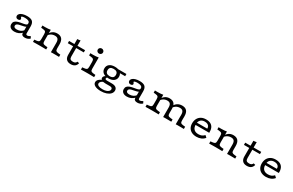

<svg xmlns="http://www.w3.org/2000/svg" viewBox="229 -2324 6433 4212"><g transform="rotate(30 3445.5 -218.0)"><path d="M401 -206.7V-303.5Q401 -335.8 369.8 -352.3Q338.6 -368.9 279.4 -368.9Q240.9 -368.9 216.7 -362.1Q192.5 -355.3 192.5 -343.9Q192.5 -338.1 198.1 -331.9Q203.8 -325.7 209.4 -317.6Q215 -309.5 215 -297.5Q215 -281.1 199.3 -270.8Q183.5 -260.6 157.9 -260.6Q131.3 -260.6 115.1 -276.4Q99 -292.3 99 -317.7Q99 -350.9 124.5 -375.1Q150 -399.4 195.9 -413.1Q241.8 -426.9 302.8 -426.9Q397.4 -426.9 438.2 -389.6Q479 -352.4 479 -266.5V-206.7ZM223.2 11.3Q158.8 11.3 121.7 -18.4Q84.7 -48.1 84.7 -99.6Q84.7 -142.9 107.5 -168.2Q130.4 -193.5 166.4 -207Q202.4 -220.4 242.9 -227.9Q283.3 -235.3 319.4 -241.6Q355.4 -247.9 378.7 -258.6Q401.9 -269.3 401.9 -290.3L411 -223.9Q394.3 -207.6 364.9 -199Q335.5 -190.3 301.4 -184.6Q267.4 -178.9 237.4 -171.3Q207.3 -163.6 187.8 -149Q168.3 -134.4 168.3 -107.5Q168.3 -82.9 188.3 -69.8Q208.4 -56.6 246.8 -56.6Q298.2 -56.6 340.9 -76.4Q383.6 -96.2 411.5 -136.4L412.6 -73.4Q374 -30.9 326.4 -9.8Q278.9 11.3 223.2 11.3ZM479 -94.4Q479 -75.1 487.3 -66Q495.5 -56.9 513 -56.9Q528.9 -56.9 548.4 -64.3Q568 -71.6 589 -84.8L613.8 -37.2Q588.7 -13.4 556.6 -1Q524.5 11.3 487.7 11.3Q444.8 11.3 422.9 -6.2Q401 -23.7 401 -58.6V-206.7H479Z M859.8 -2.4Q807.2 -2.4 768.5 -1.6Q729.8 -0.8 692.9 0V-56.5L740.3 -61.1Q789.1 -65.8 804.9 -81.8Q820.8 -97.7 820.8 -141.5V-206.7H898.7V-141.5Q898.7 -97.7 914.6 -81.8Q930.5 -65.8 979.2 -61.1L1026.7 -56.5V0Q989.8 -0.8 951 -1.6Q912.3 -2.4 859.8 -2.4ZM820.8 -206.7V-265.3Q820.8 -313.8 804.9 -331.4Q789.1 -349 740.3 -353.7L692.9 -358.4V-414.8Q704.7 -414 721.6 -413.6Q738.5 -413.2 759.6 -413.2Q798.8 -413.2 835.4 -416Q872 -418.8 898.7 -424.4V-414.8V-206.7ZM1146.6 -206.7V-234.8Q1146.6 -300.1 1122.6 -329.5Q1098.6 -358.9 1044.3 -358.9Q987.4 -358.9 942.4 -329.6Q897.3 -300.2 864.8 -242.9L865.1 -286Q899.3 -355.3 948.5 -391.1Q997.7 -426.9 1064.2 -426.9Q1145 -426.9 1184.8 -381.1Q1224.6 -335.3 1224.6 -242.6V-206.7ZM1146.6 0V-206.7H1224.6V-141.5Q1224.6 -97.7 1240.4 -81.8Q1256.3 -65.8 1305 -61.1L1352.5 -56.5V0Q1324.8 -0.8 1289.7 -1.2Q1254.7 -1.6 1232.2 -1.6Q1209.7 -1.6 1189.5 -1.6Q1169.2 -1.6 1146.6 0Z M1650.7 11.3Q1579.3 11.3 1541.3 -27.6Q1503.3 -66.5 1503.3 -140.5V-206.7H1581.2V-143.6Q1581.2 -98.2 1601.3 -79Q1621.3 -59.7 1668.2 -59.7Q1702.5 -59.7 1723.4 -72Q1744.3 -84.3 1757.9 -112.6L1803.3 -99.5Q1789.8 -43.9 1751.6 -16.3Q1713.4 11.3 1650.7 11.3ZM1503.3 -206.7V-538.8Q1526.6 -539.5 1546 -542.1Q1565.4 -544.7 1581.2 -549.2V-206.7ZM1368.5 -356.9V-413.4H1773.8V-356.9Z M2035.3 -206.7V-265.3Q2035.3 -313.8 2019.4 -331.4Q2003.6 -349 1954.8 -353.7L1907.4 -358.4V-414.8Q1919.2 -414 1936.1 -413.6Q1953 -413.2 1974.1 -413.2Q2013.3 -413.2 2049.9 -416Q2086.5 -418.8 2113.3 -424.4V-414.8V-206.7ZM2074.3 -2.4Q2021.7 -2.4 1983 -1.6Q1944.4 -0.8 1907.4 0V-56.5L1954.8 -61.1Q2003.6 -65.8 2019.4 -81.8Q2035.3 -97.7 2035.3 -141.5V-206.7H2113.3V-141.5Q2113.3 -97.7 2129.1 -81.8Q2145 -65.8 2193.7 -61.1L2241.2 -56.5V0Q2204.3 -0.8 2165.6 -1.6Q2126.9 -2.4 2074.3 -2.4ZM2074.3 -500.9Q2046.6 -500.9 2027 -519.6Q2007.5 -538.3 2007.5 -565Q2007.5 -591.8 2027 -610.5Q2046.6 -629.1 2074.3 -629.1Q2102.1 -629.1 2121.6 -610.5Q2141.2 -591.8 2141.2 -565Q2141.2 -538.3 2121.6 -519.6Q2102.1 -500.9 2074.3 -500.9Z M2516.4 192.7Q2423.7 192.7 2369.2 163.1Q2314.7 133.4 2314.7 82.7Q2314.7 44.4 2344.7 12.9Q2374.7 -18.6 2433.9 -40.8L2489.1 -17.2Q2444.1 -6.9 2418.5 18Q2393 42.9 2393 70Q2393 102.4 2429.5 120.6Q2466.1 138.7 2529.2 138.7Q2580.5 138.7 2619.8 126.7Q2659 114.6 2681.1 92.6Q2703.2 70.6 2703.2 42.7Q2703.2 20.4 2686.4 8.4Q2669.6 -3.5 2639.1 -3.5H2526.3Q2467.7 -3.5 2432.9 -23.1Q2398.2 -42.8 2398.2 -75.8Q2398.2 -96.7 2410.9 -114.7Q2423.6 -132.6 2450 -147.9L2498.5 -140.7Q2487.1 -132.5 2481.4 -122.8Q2475.7 -113.1 2475.7 -101.2Q2475.7 -88.1 2490 -81.5Q2504.3 -75 2532 -75H2648.2Q2714.2 -75 2750.4 -48.4Q2786.6 -21.9 2786.6 27.2Q2786.6 75.2 2752 112.9Q2717.4 150.6 2656.6 171.7Q2595.8 192.7 2516.4 192.7ZM2524.6 -133.7Q2438.3 -133.7 2388.7 -173.2Q2339.1 -212.7 2339.1 -280.6Q2339.1 -349.3 2388.7 -388.1Q2438.3 -426.9 2524.6 -426.9Q2611.6 -426.9 2661.1 -387.8Q2710.6 -348.7 2710.6 -280.6Q2710.6 -212.6 2661.1 -173.2Q2611.6 -133.7 2524.6 -133.7ZM2524.7 -188.5Q2578.2 -188.5 2604.7 -211.2Q2631.2 -234 2631.2 -280.6Q2631.2 -327.3 2604.7 -349.7Q2578.2 -372 2524.7 -372Q2471.4 -372 2445.2 -349.7Q2419.1 -327.3 2419.1 -280.6Q2419.1 -234 2445.2 -211.3Q2471.4 -188.5 2524.7 -188.5ZM2642.1 -358.4 2537.9 -414.8H2820.6V-358.4Z M3251 -206.7V-303.5Q3251 -335.8 3219.8 -352.3Q3188.6 -368.9 3129.4 -368.9Q3090.9 -368.9 3066.7 -362.1Q3042.5 -355.3 3042.5 -343.9Q3042.5 -338.1 3048.1 -331.9Q3053.8 -325.7 3059.4 -317.6Q3065 -309.5 3065 -297.5Q3065 -281.1 3049.3 -270.8Q3033.5 -260.6 3007.9 -260.6Q2981.3 -260.6 2965.1 -276.4Q2949 -292.3 2949 -317.7Q2949 -350.9 2974.5 -375.1Q3000 -399.4 3045.9 -413.1Q3091.8 -426.9 3152.8 -426.9Q3247.4 -426.9 3288.2 -389.6Q3329 -352.4 3329 -266.5V-206.7ZM3073.2 11.3Q3008.8 11.3 2971.7 -18.4Q2934.7 -48.1 2934.7 -99.6Q2934.7 -142.9 2957.5 -168.2Q2980.4 -193.5 3016.4 -207Q3052.4 -220.4 3092.9 -227.9Q3133.3 -235.3 3169.4 -241.6Q3205.4 -247.9 3228.7 -258.6Q3251.9 -269.3 3251.9 -290.3L3261 -223.9Q3244.3 -207.6 3214.9 -199Q3185.5 -190.3 3151.4 -184.6Q3117.4 -178.9 3087.4 -171.3Q3057.3 -163.6 3037.8 -149Q3018.3 -134.4 3018.3 -107.5Q3018.3 -82.9 3038.3 -69.8Q3058.4 -56.6 3096.8 -56.6Q3148.2 -56.6 3190.9 -76.4Q3233.6 -96.2 3261.5 -136.4L3262.6 -73.4Q3224 -30.9 3176.4 -9.8Q3128.9 11.3 3073.2 11.3ZM3329 -94.4Q3329 -75.1 3337.3 -66Q3345.5 -56.9 3363 -56.9Q3378.9 -56.9 3398.4 -64.3Q3418 -71.6 3439 -84.8L3463.8 -37.2Q3438.7 -13.4 3406.6 -1Q3374.5 11.3 3337.7 11.3Q3294.8 11.3 3272.9 -6.2Q3251 -23.7 3251 -58.6V-206.7H3329Z M3709.8 -2.4Q3657.2 -2.4 3618.5 -1.6Q3579.8 -0.8 3542.9 0V-56.5L3590.3 -61.1Q3639.1 -65.8 3654.9 -81.8Q3670.8 -97.7 3670.8 -141.5V-206.7H3748.7V-141.5Q3748.7 -97.7 3764.6 -81.8Q3780.5 -65.8 3829.2 -61.1L3876.7 -56.5V0Q3839.8 -0.8 3801 -1.6Q3762.3 -2.4 3709.8 -2.4ZM3670.8 -206.7V-265.3Q3670.8 -313.8 3654.9 -331.4Q3639.1 -349 3590.3 -353.7L3542.9 -358.4V-414.8Q3554.7 -414 3571.6 -413.6Q3588.5 -413.2 3609.6 -413.2Q3648.8 -413.2 3685.4 -416Q3722 -418.8 3748.7 -424.4V-414.8V-206.7ZM3990.1 -206.7V-237.9Q3990.1 -301 3966.5 -329.9Q3942.9 -358.9 3891 -358.9Q3835.7 -358.9 3791.5 -329.6Q3747.3 -300.2 3714.8 -242.2L3714.3 -286.1Q3748.6 -355.3 3797 -391.1Q3845.4 -426.9 3910.9 -426.9Q3990.1 -426.9 4029.1 -381.8Q4068 -336.8 4068 -246.4V-206.7ZM3990.1 0V-206.7H4068V-141.5Q4068 -97.7 4083.9 -81.8Q4099.8 -65.8 4148.5 -61.1L4196 -56.5V0Q4168.3 -0.8 4133.2 -1.2Q4098.1 -1.6 4075.7 -1.6Q4053.2 -1.6 4033 -1.6Q4012.7 -1.6 3990.1 0ZM4309.4 -206.7V-237.9Q4309.4 -301 4285.8 -329.9Q4262.2 -358.9 4210.3 -358.9Q4155 -358.9 4110.8 -329.6Q4066.6 -300.2 4034.1 -242.2L4028.4 -287.1Q4057.4 -356.2 4108.4 -391.5Q4159.4 -426.9 4230.2 -426.9Q4309.4 -426.9 4348.4 -381.8Q4387.3 -336.8 4387.3 -246.4V-206.7ZM4308.7 0V-206.7H4386.6V-141.5Q4386.6 -97.7 4402.5 -81.8Q4418.4 -65.8 4467.1 -61.1L4514.6 -56.5V0Q4486.9 -0.8 4451.8 -1.2Q4416.8 -1.6 4394.3 -1.6Q4371.8 -1.6 4351.6 -1.6Q4331.3 -1.6 4308.7 0Z M4835 11.3Q4766.1 11.3 4715.1 -13.8Q4664 -38.9 4636.4 -86.6Q4608.8 -134.3 4608.8 -201.3Q4608.8 -269.1 4636.1 -319.8Q4663.4 -370.5 4714.1 -398.7Q4764.8 -426.9 4834.6 -426.9Q4904.9 -426.9 4951.1 -402.2Q4997.3 -377.5 5019.3 -328.4Q5041.2 -279.3 5038.8 -205.4H4657.8L4656.9 -262.6H4955.7Q4957.2 -297.2 4943 -320.9Q4928.9 -344.6 4901 -357.4Q4873.1 -370.2 4833 -370.2Q4772.4 -370.2 4735.4 -338.2Q4698.4 -306.1 4692.3 -248.5L4694.8 -245.8Q4694 -240.1 4693.2 -230.7Q4692.4 -221.4 4692.4 -211Q4692.4 -137.4 4731.8 -98.1Q4771.1 -58.8 4844.6 -58.8Q4891.8 -58.8 4927.2 -73.7Q4962.6 -88.7 4992.9 -121.7L5039.7 -78.6Q5005.7 -34.8 4953 -11.8Q4900.3 11.3 4835 11.3Z M5321.9 -2.4Q5269.3 -2.4 5230.6 -1.6Q5191.9 -0.8 5155 0V-56.5L5202.4 -61.1Q5251.2 -65.8 5267 -81.8Q5282.9 -97.7 5282.9 -141.5V-206.7H5360.8V-141.5Q5360.8 -97.7 5376.7 -81.8Q5392.6 -65.8 5441.3 -61.1L5488.8 -56.5V0Q5451.9 -0.8 5413.1 -1.6Q5374.4 -2.4 5321.9 -2.4ZM5282.9 -206.7V-265.3Q5282.9 -313.8 5267 -331.4Q5251.2 -349 5202.4 -353.7L5155 -358.4V-414.8Q5166.8 -414 5183.7 -413.6Q5200.6 -413.2 5221.7 -413.2Q5260.9 -413.2 5297.5 -416Q5334.1 -418.8 5360.8 -424.4V-414.8V-206.7ZM5608.7 -206.7V-234.8Q5608.7 -300.1 5584.7 -329.5Q5560.7 -358.9 5506.4 -358.9Q5449.5 -358.9 5404.5 -329.6Q5359.4 -300.2 5326.9 -242.9L5327.2 -286Q5361.4 -355.3 5410.6 -391.1Q5459.8 -426.9 5526.3 -426.9Q5607.1 -426.9 5646.9 -381.1Q5686.6 -335.3 5686.6 -242.6V-206.7ZM5608.7 0V-206.7H5686.6V-141.5Q5686.6 -97.7 5702.5 -81.8Q5718.4 -65.8 5767.1 -61.1L5814.6 -56.5V0Q5786.9 -0.8 5751.8 -1.2Q5716.8 -1.6 5694.3 -1.6Q5671.8 -1.6 5651.6 -1.6Q5631.3 -1.6 5608.7 0Z M6112.8 11.3Q6041.4 11.3 6003.4 -27.6Q5965.4 -66.5 5965.4 -140.5V-206.7H6043.3V-143.6Q6043.3 -98.2 6063.4 -79Q6083.4 -59.7 6130.3 -59.7Q6164.6 -59.7 6185.5 -72Q6206.4 -84.3 6220 -112.6L6265.4 -99.5Q6251.9 -43.9 6213.7 -16.3Q6175.5 11.3 6112.8 11.3ZM5965.4 -206.7V-538.8Q5988.6 -539.5 6008.1 -542.1Q6027.5 -544.7 6043.3 -549.2V-206.7ZM5830.6 -356.9V-413.4H6235.9V-356.9Z M6597.9 11.3Q6529 11.3 6478 -13.8Q6426.9 -38.9 6399.3 -86.6Q6371.7 -134.3 6371.7 -201.3Q6371.7 -269.1 6399 -319.8Q6426.3 -370.5 6477 -398.7Q6527.7 -426.9 6597.5 -426.9Q6667.8 -426.9 6714 -402.2Q6760.2 -377.5 6782.2 -328.4Q6804.2 -279.3 6801.7 -205.4H6420.7L6419.8 -262.6H6718.6Q6720.1 -297.2 6705.9 -320.9Q6691.8 -344.6 6663.9 -357.4Q6636.1 -370.2 6595.9 -370.2Q6535.3 -370.2 6498.3 -338.2Q6461.3 -306.1 6455.2 -248.5L6457.7 -245.8Q6456.9 -240.1 6456.1 -230.7Q6455.3 -221.4 6455.3 -211Q6455.3 -137.4 6494.7 -98.1Q6534.1 -58.8 6607.5 -58.8Q6654.7 -58.8 6690.1 -73.7Q6725.5 -88.7 6755.8 -121.7L6802.6 -78.6Q6768.6 -34.8 6715.9 -11.8Q6663.2 11.3 6597.9 11.3Z"/></g></svg>

Font: Playfair 5pt SemiExpanded Light
Style: Regular
Weight: 300
Width: 6
Designer: Claus Eggers Sørensen
Foundry: Claus Eggers Sørensen
Version: Version 2.203